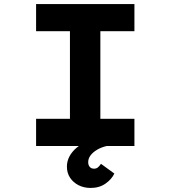

<svg xmlns="http://www.w3.org/2000/svg" viewBox="-20 -720 841 947"><path d="M158 0V-134H325V-566H158V-700H643V-566H475V-134H643V0ZM427 207Q394 207 367.5 193.5Q341 180 325.5 156.5Q310 133 310 102Q310 75 322.5 51.5Q335 28 357.5 9Q380 -10 409.5 -24.5Q439 -39 472 -48L507 0Q480 6 459 18.5Q438 31 426.5 46.5Q415 62 415 80Q415 94 422.5 103Q430 112 444 112Q455 112 463 105.5Q471 99 478 88L544 136Q531 164 500.5 185.5Q470 207 427 207Z"/></svg>

Font: Lexend Peta SemiBold
Style: Regular
Weight: 600
Designer: Bonnie Shaver-Troup, Thomas Jockin
Foundry: Lexend
Version: Version 1.007